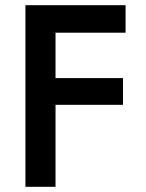

<svg xmlns="http://www.w3.org/2000/svg" viewBox="-20 -720 561 740"><path d="M194 -316V0H78V-700H464V-594H194V-419H454V-316Z"/></svg>

Font: Renner* Medium
Style: Medium
Weight: 500
Version: Version 003.000 ; ttfautohint (v0.97) -l 8 -r 50 -G 200 -x 1